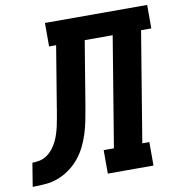

<svg xmlns="http://www.w3.org/2000/svg" viewBox="-138 -810 830 886"><g transform="rotate(-10 277.0 -367.5)"><path d="M-56 0 -38 -110Q-20 -110 -2 -114Q16 -118 31.5 -129Q47 -140 59 -155.5Q71 -171 79 -187.5Q87 -204 92.5 -221.5Q98 -239 102 -257Q106 -275 109 -292.5Q112 -310 115 -328L116 -330Q116 -331 116 -332Q116 -333 116 -334L164 -625H131V-735H610V-625H562L477 -110H510V0H296V-110H344L429 -625H298L247 -317Q242 -287 236 -257.5Q230 -228 221 -199Q212 -170 198 -141.5Q184 -113 164 -88.5Q144 -64 117.5 -45Q91 -26 62.5 -15.5Q34 -5 3.5 -2.5Q-27 0 -56 0Z"/></g></svg>

Font: Iosevka Curly Slab XBdExObl
Style: Regular
Weight: 800
Width: 7
Italic angle: -9°
Monospace: yes
Designer: Belleve Invis
Foundry: Belleve Invis
Version: Version 11.1.0; ttfautohint (v1.8.3)